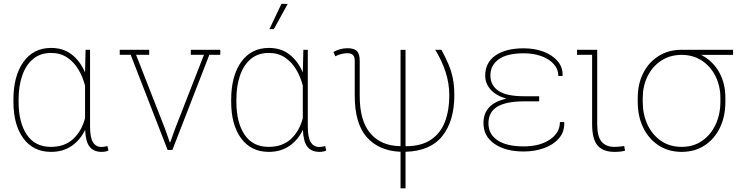

<svg xmlns="http://www.w3.org/2000/svg" viewBox="-20 -791 3937 1013"><path d="M249 10.3Q155.8 10.3 103.3 -61Q50.8 -132.3 50.8 -254.4V-264.6Q50.8 -390.1 103.5 -464.1Q156.2 -538.1 250 -538.1Q313.5 -538.1 358.2 -503.7Q402.8 -469.2 428.7 -408.7L431.6 -528.3H455.1V-124.5Q455.1 -64.9 470.7 -40.3Q486.3 -15.6 515.1 -15.6Q522.9 -15.6 528.6 -16.6Q534.2 -17.6 546.9 -20.5L552.2 3.4Q537.6 10.3 516.6 10.3Q474.1 10.3 452.9 -16.8Q431.6 -43.9 429.2 -106Q403.8 -52.7 358.2 -21.2Q312.5 10.3 249 10.3ZM248.5 -16.1Q320.8 -16.1 365.7 -57.4Q410.6 -98.6 428.7 -167.5V-338.9Q417 -385.3 393.6 -424.6Q370.1 -463.9 334.2 -487.8Q298.3 -511.7 249.5 -511.7Q193.4 -511.7 155.3 -480.5Q117.2 -449.2 97.7 -393.6Q78.1 -337.9 78.1 -264.6V-254.4Q78.1 -145 121.3 -80.6Q164.6 -16.1 248.5 -16.1Z M864.3 0 669.4 -502H611.8V-528.3H767.1V-502H697.8L850.6 -111.8L875.5 -40.5H878.4L903.8 -111.8L1056.2 -502H986.8V-528.3H1142.1V-502H1084.5L889.6 0Z M1397.9 10.3Q1304.7 10.3 1252.2 -61Q1199.7 -132.3 1199.7 -254.4V-264.6Q1199.7 -390.1 1252.4 -464.1Q1305.2 -538.1 1398.9 -538.1Q1462.4 -538.1 1507.1 -503.7Q1551.8 -469.2 1577.6 -408.7L1580.6 -528.3H1604V-124.5Q1604 -64.9 1619.6 -40.3Q1635.3 -15.6 1664.1 -15.6Q1671.9 -15.6 1677.5 -16.6Q1683.1 -17.6 1695.8 -20.5L1701.2 3.4Q1686.5 10.3 1665.5 10.3Q1623 10.3 1601.8 -16.8Q1580.6 -43.9 1578.1 -106Q1552.7 -52.7 1507.1 -21.2Q1461.4 10.3 1397.9 10.3ZM1397.5 -16.1Q1469.7 -16.1 1514.6 -57.4Q1559.6 -98.6 1577.6 -167.5V-338.9Q1565.9 -385.3 1542.5 -424.6Q1519 -463.9 1483.2 -487.8Q1447.3 -511.7 1398.4 -511.7Q1342.3 -511.7 1304.2 -480.5Q1266.1 -449.2 1246.6 -393.6Q1227.1 -337.9 1227.1 -264.6V-254.4Q1227.1 -145 1270.3 -80.6Q1313.5 -16.1 1397.5 -16.1ZM1401.4 -637.2 1464.8 -770.5H1498L1424.8 -637.2Z M2093.3 202.6V9.8Q1978 4.9 1914.6 -67.9Q1851.1 -140.6 1851.6 -288.1V-469.7Q1851.6 -491.7 1842 -501Q1832.5 -510.3 1813.5 -510.3Q1796.4 -510.3 1780.8 -506.1Q1765.1 -502 1749 -494.1L1739.3 -516.6Q1753.9 -525.4 1773.2 -531Q1792.5 -536.6 1813.5 -536.6Q1848.6 -536.6 1863.3 -521.5Q1877.9 -506.3 1877.9 -470.2V-287.1Q1877.4 -153.3 1934.1 -87.4Q1990.7 -21.5 2090.3 -20L2093.3 -21V-527.8H2119.6V-20.5L2122.6 -19.5Q2204.6 -20 2254.9 -54.7Q2305.2 -89.4 2327.9 -149.4Q2350.6 -209.5 2350.6 -287.1Q2350.6 -352.5 2330.3 -413.1Q2310.1 -473.6 2276.4 -528.3H2309.1Q2331.1 -487.3 2346.2 -451.9Q2361.3 -416.5 2369.1 -377.9Q2377 -339.4 2377 -288.1Q2377 -152.8 2313.7 -73.2Q2250.5 6.3 2119.6 9.8V202.6Z M2742.7 8.3Q2647.9 8.3 2589.4 -31.7Q2530.8 -71.8 2530.8 -141.6Q2530.8 -244.1 2652.3 -270.5Q2598.1 -285.6 2569.1 -317.9Q2540 -350.1 2540 -391.6Q2540 -460.9 2594.2 -498.5Q2648.4 -536.1 2742.7 -536.1Q2801.3 -536.1 2848.4 -518.1Q2895.5 -500 2922.6 -467.8Q2949.7 -435.5 2948.2 -393.1L2947.3 -390.1H2925.8Q2925.8 -425.8 2901.6 -452.9Q2877.4 -480 2836.2 -494.9Q2794.9 -509.8 2742.7 -509.8Q2654.3 -509.8 2610.8 -477.8Q2567.4 -445.8 2567.4 -393.1Q2567.4 -340.3 2610.1 -311.8Q2652.8 -283.2 2744.1 -283.2H2824.7V-256.3H2744.1Q2651.4 -256.3 2604.2 -228.3Q2557.1 -200.2 2557.1 -140.1Q2557.1 -82.5 2605.5 -50.5Q2653.8 -18.6 2742.7 -18.6Q2827.6 -18.6 2880.9 -54.4Q2934.1 -90.3 2934.1 -147H2956.1L2957 -144Q2958.5 -95.2 2929.2 -61.3Q2899.9 -27.3 2850.6 -9.5Q2801.3 8.3 2742.7 8.3Z M3222.7 10.3Q3161.1 10.3 3132.6 -23.7Q3104 -57.6 3104 -136.2V-502H3024.4V-528.3H3130.9V-136.2Q3130.9 -70.3 3154.3 -43.2Q3177.7 -16.1 3221.2 -16.1Q3234.4 -16.1 3244.6 -17.1Q3254.9 -18.1 3273.4 -20.5L3277.8 3.9Q3255.9 10.3 3222.7 10.3Z M3576.7 10.3Q3507.8 10.3 3455.6 -23.4Q3403.3 -57.1 3374 -116.7Q3344.7 -176.3 3344.7 -253.9V-274.4Q3344.7 -348.1 3373.8 -405.5Q3402.8 -462.9 3455.1 -495.6Q3507.3 -528.3 3575.7 -528.3H3847.7V-501.5H3679.2Q3739.3 -470.7 3773.2 -411.9Q3807.1 -353 3807.1 -275.4V-254.4Q3807.1 -176.3 3778.1 -116.7Q3749 -57.1 3697 -23.4Q3645 10.3 3576.7 10.3ZM3576.7 -16.1Q3638.7 -16.1 3684.6 -48.1Q3730.5 -80.1 3755.6 -134Q3780.8 -188 3780.8 -253.9V-274.4Q3780.8 -336.4 3755.4 -388.2Q3730 -439.9 3683.8 -470.7Q3637.7 -501.5 3575.2 -501.5Q3513.2 -501 3467.3 -470.2Q3421.4 -439.5 3396.2 -387.9Q3371.1 -336.4 3371.1 -274.4V-253.9Q3371.1 -187.5 3396.2 -133.5Q3421.4 -79.6 3467.5 -47.9Q3513.7 -16.1 3576.7 -16.1Z"/></svg>

Font: Roboto Slab Thin
Style: Regular
Weight: 100
Designer: Google
Version: Version 2.000; ttfautohint (v1.8.1.43-b0c9)